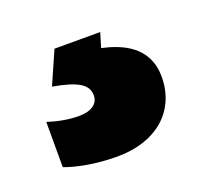

<svg xmlns="http://www.w3.org/2000/svg" viewBox="-58 -68 404 375"><g transform="rotate(-20 144.0 120.0)"><path d="M264 123C264 59 212 39 172 30L181 0H86L56 68C107 77 127 89 127 112C127 129 112 140 87 140C65 140 44 136 22 129V223C46 232 84 240 130 240C211 240 264 194 264 123Z"/></g></svg>

Font: Noto Sans Thai Looped Black
Style: Regular
Weight: 900
Designer: Sasikarn Vongin, Ben Mitchell
Foundry: The Fontpad Ltd
Version: Version 1.001